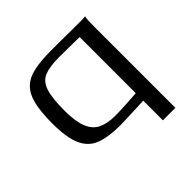

<svg xmlns="http://www.w3.org/2000/svg" viewBox="-137 -527 759 759"><g transform="rotate(-45 243.0 -147.0)"><path d="M361.9 107.3V-2.7Q353.1 -2.5 336.7 -1.6Q320.4 -0.7 300.6 0Q280.9 0.8 261.7 1.5Q242.5 2.3 228.5 2.3Q163.8 2.3 123.3 -12.9Q82.7 -28 63.4 -70.3Q44 -112.5 44 -193.1Q44 -257.6 53.8 -298Q63.6 -338.3 86.3 -360.8Q109 -383.3 147.7 -391.9Q186.3 -400.5 243.7 -400.5Q270.2 -400.5 301.5 -400.4Q332.7 -400.3 361.9 -399.8Q391.2 -399.3 411.5 -399.6Q431.9 -400 435.2 -401Q433.4 -394.4 432.6 -381.7Q431.9 -369 431.9 -347.7V107.3ZM242.2 -38.5Q254.1 -38.5 273.1 -39.2Q292.2 -40 311.7 -41.1Q331.1 -42.2 345 -43.3Q358.9 -44.4 361.9 -44.4V-358.1Q350.4 -358.1 325 -358.8Q299.7 -359.5 247.4 -359.5Q195.2 -359.5 166 -347.5Q136.9 -335.4 125.3 -299.3Q113.8 -263.3 114 -192.3Q114.3 -133 128.1 -99.3Q141.8 -65.5 170.2 -52Q198.5 -38.5 242.2 -38.5Z"/></g></svg>

Font: Genos Thin
Style: Regular
Weight: 100
Designer: Robert E. Leuschke
Foundry: Robert E. Leuschke
Version: Version 1.010